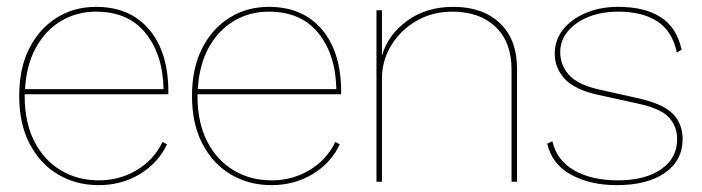

<svg xmlns="http://www.w3.org/2000/svg" viewBox="-20 -530 2047 560"><path d="M268 10Q202 10 149.5 -21Q97 -52 66.5 -110.5Q36 -169 36 -250Q36 -332 66 -390Q96 -448 146.5 -479Q197 -510 260 -510Q359 -510 415 -444Q471 -378 471 -262V-255H52V-250Q52 -173 80 -118Q108 -63 157 -33.5Q206 -4 268 -4Q329 -4 379 -34Q429 -64 454 -116L467 -109Q441 -54 387.5 -22Q334 10 268 10ZM53 -270H457Q455 -371 404.5 -433.5Q354 -496 260 -496Q204 -496 158.5 -469Q113 -442 85 -391.5Q57 -341 53 -270Z M772 10Q706 10 653.5 -21Q601 -52 570.5 -110.5Q540 -169 540 -250Q540 -332 570 -390Q600 -448 650.5 -479Q701 -510 764 -510Q863 -510 919 -444Q975 -378 975 -262V-255H556V-250Q556 -173 584 -118Q612 -63 661 -33.5Q710 -4 772 -4Q833 -4 883 -34Q933 -64 958 -116L971 -109Q945 -54 891.5 -22Q838 10 772 10ZM557 -270H961Q959 -371 908.5 -433.5Q858 -496 764 -496Q708 -496 662.5 -469Q617 -442 589 -391.5Q561 -341 557 -270Z M1078 0V-500H1094V-367Q1111 -428 1167 -469Q1223 -510 1302 -510Q1388 -510 1438 -462.5Q1488 -415 1488 -329V0H1472V-327Q1472 -407 1425.5 -451.5Q1379 -496 1299 -496Q1241 -496 1194.5 -469Q1148 -442 1121 -397.5Q1094 -353 1094 -301V0Z M1779 10Q1701 10 1645.5 -20.5Q1590 -51 1576 -111L1591 -118Q1604 -62 1655 -33Q1706 -4 1782 -4Q1862 -4 1908.5 -36.5Q1955 -69 1955 -124Q1955 -162 1930.5 -188Q1906 -214 1840 -228L1726 -253Q1657 -268 1627.5 -299.5Q1598 -331 1598 -374Q1598 -413 1622 -443.5Q1646 -474 1688 -492Q1730 -510 1783 -510Q1860 -510 1907 -480Q1954 -450 1968 -385L1954 -377Q1941 -439 1897.5 -467.5Q1854 -496 1783 -496Q1734 -496 1696 -480.5Q1658 -465 1636 -438.5Q1614 -412 1614 -378Q1614 -340 1639.5 -311.5Q1665 -283 1727 -269L1843 -243Q1914 -227 1942.5 -198Q1971 -169 1971 -124Q1971 -62 1919.5 -26Q1868 10 1779 10Z"/></svg>

Font: Prodigy Sans Thin
Style: Regular
Weight: 100
Designer: Wei Huang
Foundry: Wei Huang
Version: Version 1.003; ttfautohint (v1.8.3)